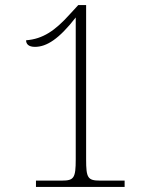

<svg xmlns="http://www.w3.org/2000/svg" viewBox="-20 -738 600 758"><path d="M122 0H472V-25H375C326 -25 320 -36 320 -109V-718H289L254 -680C198 -618 150 -584 83 -579C83 -564 93 -553 118 -553C164 -553 213 -584 279 -669V-109C279 -35 272 -25 224 -25H122Z"/></svg>

Font: Noto Serif Gurmukhi ExtraLight
Style: Regular
Weight: 200
Designer: Vaibhav Singh and the Monotype Design Team
Foundry: Monotype Imaging Inc.
Version: Version 2.004